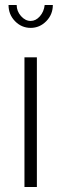

<svg xmlns="http://www.w3.org/2000/svg" viewBox="-20 -750 247 770"><path d="M159.2 -730H191.9Q191.9 -691.9 165.5 -665Q139.2 -638.2 103 -638.2Q66.4 -638.2 40.3 -665Q14.2 -691.9 14.2 -730H46.9Q46.9 -705.1 64.2 -685.5Q81.5 -666 103 -666Q123.5 -666 139.9 -684.6Q156.2 -703.1 159.2 -730ZM78.1 0V-520H127.9V0Z"/></svg>

Font: Rawline Light
Style: Regular
Weight: 300
Designer: Matt McInerney, Pablo Impallari, Rodrigo Fuenzalida
Foundry: Matt McInerney, Pablo Impallari, Rodrigo Fuenzalida
Version: Version 4.020;PS 004.020;hotconv 1.0.88;makeotf.lib2.5.64775